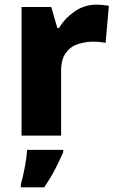

<svg xmlns="http://www.w3.org/2000/svg" viewBox="-20 -579 501 820"><path d="M391 -559Q404 -559 420 -557.5Q436 -556 445 -554L431 -396Q422 -398 408 -399.5Q394 -401 377 -401Q345 -401 313.5 -391Q282 -381 261.5 -353.5Q241 -326 241 -275V0H72V-549H199L225 -459H232Q256 -500 298 -529.5Q340 -559 391 -559ZM250 71Q234 108 215 144.5Q196 181 169 221H69V208Q78 177 86 134.5Q94 92 96 61H250Z"/></svg>

Font: Noto Sans Tamil ExtraBold
Style: Regular
Weight: 800
Designer: Jelle Bosma - Monotype Design Team
Foundry: Monotype Imaging Inc.
Version: Version 2.004; ttfautohint (v1.8.4.7-5d5b)